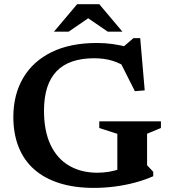

<svg xmlns="http://www.w3.org/2000/svg" viewBox="-20 -904 829 936"><path d="M697 -98.5 727 -66.5V-45Q686.5 -27 639.2 -14.2Q592 -1.5 541 5.2Q490 12 437.5 12Q343.5 12 270.2 -11Q197 -34 146.8 -78.2Q96.5 -122.5 70.8 -187.2Q45 -252 45 -335Q45.5 -443.5 93.2 -524.5Q141 -605.5 231.8 -650Q322.5 -694.5 452.5 -694.5Q493 -694.5 530 -689.2Q567 -684 610.5 -672.5L569 -665.5L630.5 -718H663.5L685.5 -463.5L637.5 -459.5L552.5 -628L607 -569Q567 -596 527.5 -608Q488 -620 439 -620Q378 -620 332.2 -604.2Q286.5 -588.5 256 -556.8Q225.5 -525 210.2 -478Q195 -431 194.5 -367.5Q194 -266 226.5 -197.8Q259 -129.5 317.8 -95.8Q376.5 -62 454 -62Q484 -62 512.5 -66.8Q541 -71.5 566.5 -81.5Q592 -91.5 611.5 -106L552 -21.5V-251.5L464 -280V-312.5H764.5V-280L697 -252ZM397.5 -823.5H422.5L314.5 -749.5H243L356 -883.5H464L577 -749.5H505.5Z"/></svg>

Font: Newsreader SemiBold
Style: Regular
Weight: 600
Designer: Hugues Gentile
Foundry: Production Type
Version: Version 1.003